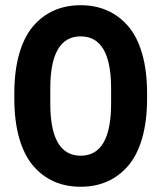

<svg xmlns="http://www.w3.org/2000/svg" viewBox="-20 -710 622 740"><path d="M291 9.8Q233.9 9.8 187.7 -10.7Q141.6 -31.2 107.2 -71.8Q72.8 -112.3 54 -178Q35.2 -243.7 35.2 -330.1V-350.1Q35.2 -436.5 54 -502.2Q72.8 -567.9 107.2 -608.4Q141.6 -648.9 187.7 -669.4Q233.9 -689.9 291 -689.9Q347.7 -689.9 393.8 -669.4Q439.9 -648.9 474.6 -608.4Q509.3 -567.9 528.1 -502Q546.9 -436 546.9 -350.1V-330.1Q546.9 -244.1 528.1 -178.2Q509.3 -112.3 474.6 -71.8Q439.9 -31.2 393.8 -10.7Q347.7 9.8 291 9.8ZM173.8 -311Q173.8 -109.9 291 -109.9Q408.2 -109.9 408.2 -311V-369.1Q408.2 -569.8 291 -569.8Q173.8 -569.8 173.8 -369.1Z"/></svg>

Font: TASA Orbiter Deck
Style: Bold
Weight: 700
Designer: Weizhong Zhang
Version: Version 1.000;Glyphs 3.1.2 (3151)